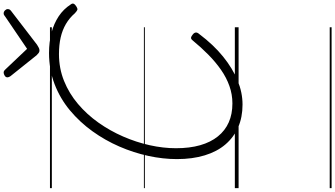

<svg xmlns="http://www.w3.org/2000/svg" viewBox="-402 -890 1789 1024"><g transform="rotate(-90 492.0 -378.5)"><path d="M446 21Q378 21 324.5 -2.5Q271 -26 233 -70.5Q195 -115 175 -180.5Q155 -246 155 -329Q155 -403 172 -481.5Q189 -560 222 -636Q255 -712 303.5 -779.5Q352 -847 415 -899.5Q478 -952 555 -981.5Q632 -1011 721 -1011Q780 -1011 829 -998Q878 -985 916.5 -959.5Q955 -934 980 -895Q987 -886 983 -878.5Q979 -871 967 -864Q957 -858 951 -860Q945 -862 933 -873Q908 -902 875.5 -921Q843 -940 803.5 -949Q764 -958 715 -958Q639 -958 572 -931Q505 -904 449 -856.5Q393 -809 349.5 -747.5Q306 -686 275.5 -616Q245 -546 229 -474Q213 -402 213 -334Q213 -261 229 -205Q245 -149 276 -110.5Q307 -72 351 -52.5Q395 -33 452 -33Q500 -33 545 -49Q590 -65 631.5 -94Q673 -123 712 -161.5Q751 -200 788 -245Q796 -255 803.5 -253.5Q811 -252 820 -244Q829 -237 830 -228.5Q831 -220 822 -210Q765 -134 702 -83Q639 -32 574.5 -5.5Q510 21 446 21ZM932 -1253Q941 -1253 948 -1246Q955 -1239 955 -1232Q955 -1226 953 -1222Q951 -1218 946 -1214L765 -1075Q755 -1069 748.5 -1065.5Q742 -1062 734 -1062Q727 -1062 721.5 -1066Q716 -1070 709 -1077L597 -1217Q594 -1221 592.5 -1225.5Q591 -1230 591 -1233Q591 -1242 600 -1247.5Q609 -1253 616 -1253Q623 -1253 626.5 -1250Q630 -1247 634 -1243L743 -1128L911 -1242Q919 -1248 923 -1250.5Q927 -1253 932 -1253ZM0 486H858V496H0ZM0 -20H858V0H0ZM0 -505H858V-500H0ZM0 -1006H858V-996H0Z"/></g></svg>

Font: Playwrite CA Guides
Style: Regular
Weight: 400
Designer: Veronika Burian, José Scaglione
Foundry: TypeTogether
Version: Version 1.003